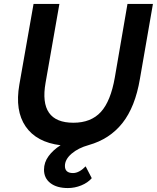

<svg xmlns="http://www.w3.org/2000/svg" viewBox="-20 -730 795 973"><path d="M626 -710H755L689 -330Q665 -188 600.5 -106.5Q536 -25 430 5Q376 20 342.5 49Q309 78 309 111Q309 147 350 147Q381 147 414 113L445 173Q425 196 392 209.5Q359 223 324 223Q268 223 235.5 198Q203 173 203 130Q203 93 226 61.5Q249 30 287 6Q165 -9 110 -89Q55 -169 78 -301L150 -710H281L211 -311Q175 -108 352 -108Q441 -108 491 -162.5Q541 -217 562 -338Z"/></svg>

Font: Livvic SemiBold
Style: Italic
Weight: 600
Italic angle: -10°
Designer: Jacques Le Bailly, Baron von Fonthausen
Version: Version 1.001; ttfautohint (v1.8.2)